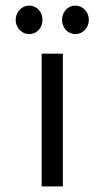

<svg xmlns="http://www.w3.org/2000/svg" viewBox="-20 -667 375 687"><path d="M84 -647C58 -647 36 -624 36 -596C36 -568 58 -545 84 -545C112 -545 132 -568 132 -596C132 -624 112 -647 84 -647ZM250 -647C222 -647 202 -624 202 -596C202 -568 222 -545 250 -545C276 -545 298 -568 298 -596C298 -624 276 -647 250 -647ZM129 -475V0H205V-475Z"/></svg>

Font: Mint Spirit
Style: Regular
Weight: 400
Designer: HARENDAL Hirwen
Foundry: Arkandis Digital Foundry.
Version: Version 1.004;FFEdit